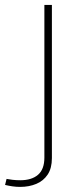

<svg xmlns="http://www.w3.org/2000/svg" viewBox="-87 -503 318 761"><path d="M-66.9 230Q-52.7 233.4 -37.6 235.6Q-22.5 237.8 -7.3 237.8Q28.3 237.8 56.9 225.8Q85.4 213.9 102.1 188.7Q118.7 163.6 118.7 123.5V-483.4H88.9V121.6Q88.9 168 63.7 189.7Q38.6 211.4 -6.8 211.4Q-22.5 211.4 -37.4 209.7Q-52.2 208 -61 206.1Z"/></svg>

Font: Estedad-FD-VF Thin
Style: Regular
Weight: 100
Designer: Amin Abedi
Version: Version 5.0